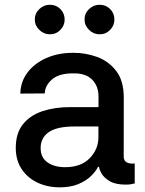

<svg xmlns="http://www.w3.org/2000/svg" viewBox="-20 -775 609 806"><path d="M230.8 11.4Q179 11.4 137.1 -8.5Q95.2 -28.4 70.7 -65.5Q46.2 -102.6 46.2 -154.5Q46.2 -216.3 76.7 -253.9Q107.2 -291.5 159.3 -308.6Q211.3 -325.6 275.6 -325.3H393.5V-369.7Q393.5 -413.7 366.8 -440.7Q340.2 -467.7 288.7 -467Q228.7 -467.7 198.7 -441.8Q168.7 -415.8 168 -382.8L65.3 -382.1Q66.4 -432.2 95.7 -470.9Q125 -509.6 175.1 -531.6Q225.1 -553.6 288 -553.3Q339.1 -553.6 387.8 -535.9Q436.4 -518.1 468.2 -476.6Q500 -435 499.6 -362.9L499.3 -119Q499.3 -99.4 512.6 -93Q525.9 -86.6 544 -88.8H545.5V-4.6Q541.9 -4.6 533.2 -2.3Q524.5 0 507.8 0Q464.5 0 440.2 -14.7Q415.8 -29.5 405.9 -47.4Q396 -65.3 396 -74.2V-74.9H391.7Q382.1 -55.4 361.3 -35.3Q340.6 -15.3 308.2 -2Q275.9 11.4 230.8 11.4ZM253.2 -73.2Q320 -73.2 356.5 -110.8Q393.1 -148.4 393.1 -198.9V-244H291.5Q219.1 -244 184.8 -220.3Q150.6 -196.7 150.6 -153.4Q150.6 -113.6 179.3 -93.4Q208.1 -73.2 253.2 -73.2ZM188.9 -631Q164.1 -631 145.1 -649.5Q126.1 -668 126.1 -692.8Q126.1 -719.1 145.1 -737Q164.1 -755 188.9 -755Q215.6 -755 233.5 -737Q251.4 -719.1 251.4 -692.8Q251.4 -668 233.5 -649.5Q215.6 -631 188.9 -631ZM397.7 -631Q372.9 -631 353.9 -649.5Q334.9 -668 334.9 -692.8Q334.9 -719.1 353.9 -737Q372.9 -755 397.7 -755Q424.4 -755 442.3 -737Q460.2 -719.1 460.2 -692.8Q460.2 -668 442.3 -649.5Q424.4 -631 397.7 -631Z"/></svg>

Font: Inter Zeller Medium
Style: Regular
Weight: 500
Designer: Rasmus Andersson; Joe Bland
Foundry: zeller
Version: Version 3.015;git-dec3a8cb1